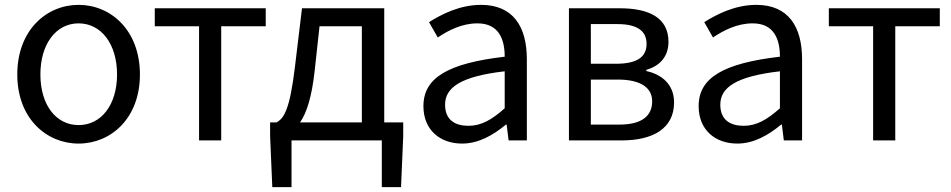

<svg xmlns="http://www.w3.org/2000/svg" viewBox="-20 -577 3910 789"><path d="M303 13C436 13 555 -91 555 -271C555 -452 436 -557 303 -557C170 -557 51 -452 51 -271C51 -91 170 13 303 13ZM303 -63C210 -63 146 -146 146 -271C146 -396 210 -481 303 -481C396 -481 461 -396 461 -271C461 -146 396 -63 303 -63Z M616 -469H798V0H889V-469H1072V-543H616Z M1637 -17V-74H1559V-543H1221L1192 -302C1171 -127 1147 -90 1116 -74H1090V-17L1099 192H1178V0H1549V192H1628ZM1273 -285 1293 -469H1467V-74H1213C1240 -113 1261 -177 1273 -285Z M1879 13C1947 13 2007 -22 2059 -65H2062L2070 0H2145V-334C2145 -467 2089 -557 1957 -557C1869 -557 1794 -518 1743 -486L1779 -423C1822 -452 1878 -481 1942 -481C2031 -481 2054 -414 2054 -344C1822 -317 1720 -258 1720 -141C1720 -43 1788 13 1879 13ZM1905 -60C1850 -60 1809 -84 1809 -147C1809 -216 1871 -263 2054 -284V-132C2001 -85 1958 -60 1905 -60Z M2527 -543H2318V0H2535C2660 0 2750 -47 2750 -156C2750 -232 2697 -272 2636 -285V-290C2692 -306 2727 -345 2727 -405C2727 -505 2646 -543 2527 -543ZM2511 -315H2408V-478H2517C2601 -478 2637 -448 2637 -397C2637 -346 2603 -315 2511 -315ZM2525 -65H2408V-250H2519C2612 -250 2660 -217 2660 -161C2660 -100 2617 -65 2525 -65Z M3010 13C3078 13 3138 -22 3190 -65H3193L3201 0H3276V-334C3276 -467 3220 -557 3088 -557C3000 -557 2925 -518 2874 -486L2910 -423C2953 -452 3009 -481 3073 -481C3162 -481 3185 -414 3185 -344C2953 -317 2851 -258 2851 -141C2851 -43 2919 13 3010 13ZM3036 -60C2981 -60 2940 -84 2940 -147C2940 -216 3002 -263 3185 -284V-132C3132 -85 3089 -60 3036 -60Z M3386 -469H3568V0H3659V-469H3842V-543H3386Z"/></svg>

Font: Spoqa Han Sans Neo
Style: Regular
Weight: 400
Designer: [Spoqa Han Sans Neo] Dong-huui Kim ___ Younghwa Kang ___ Yujin Lee ___ [Noto Sans] Ryoko NISHIZUKA ____ (kana & ideograp
Foundry: Spoqa (http://www.spoqa-han-sans.com)
Version: Version 1.100;hotconv 1.0.109;makeotfexe 2.5.65596